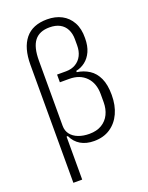

<svg xmlns="http://www.w3.org/2000/svg" viewBox="-173 -838 867 1124"><g transform="rotate(-20 261.0 -276.0)"><path d="M83 200V-535Q83 -640 128.5 -696Q174 -752 265 -752Q316 -752 355 -731.5Q394 -711 416 -671Q438 -631 437 -573Q437 -524 421.5 -490Q406 -456 380 -436Q354 -416 323 -410V-402Q365 -396 398.5 -374.5Q432 -353 451 -312Q470 -271 470 -207Q470 -142 447.5 -93Q425 -44 383 -16Q341 12 282 12Q233 12 198.5 -8.5Q164 -29 146 -68H138V200ZM210 -380V-428H266Q301 -428 326.5 -443.5Q352 -459 365.5 -486Q379 -513 379 -549V-587Q379 -622 365.5 -648.5Q352 -675 326 -689Q300 -703 262 -703Q199 -703 168.5 -664Q138 -625 138 -541V-135Q138 -104 155 -82Q172 -60 202 -48.5Q232 -37 270 -37Q316 -37 347.5 -56Q379 -75 395 -108Q411 -141 411 -183V-233Q411 -301 372.5 -340.5Q334 -380 269 -380Z"/></g></svg>

Font: IBM Plex Sans Condensed Light
Style: Regular
Weight: 300
Width: 3
Designer: Mike Abbink, Paul van der Laan, Pieter van Rosmalen
Foundry: Bold Monday
Version: Version 3.201